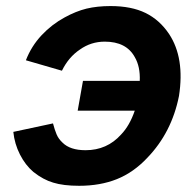

<svg xmlns="http://www.w3.org/2000/svg" viewBox="-20 -598 641 634"><path d="M571 -281Q547 -160.5 466.5 -77Q421 -28.5 366 -6.5Q311 15.5 241.5 15.5Q189 15.5 155.5 5Q123 -4.5 90.5 -30Q63.5 -53 45.8 -88Q28 -123 24 -162.5L155 -190.5Q160.5 -169.5 166.8 -154.5Q173 -139.5 186.5 -127Q211.5 -102 262.5 -102Q333.5 -102 380 -154Q408 -183 425 -232.5H236.5L254 -331H441.5Q443.5 -378 425 -409.5Q397 -460.5 326 -460.5Q280.5 -460.5 244 -434.5Q206.5 -409.5 184.5 -364.5L65.5 -399Q83.5 -445.5 117.2 -481.5Q151 -517.5 193.5 -540.5Q231 -561 265.5 -569.5Q301 -578 345 -578Q414 -578 460.5 -555.2Q507 -532.5 538.5 -485.5Q590.5 -406.5 571 -281Z"/></svg>

Font: Russisch Sans
Style: Bold Italic
Weight: 700
Italic angle: -10°
Designer: Michael Sharanda (font) & Cristiano Sobral (main changes)
Foundry: Michael Sharanda
Version: Version 2.00;September 8, 2020;FontCreator 13.0.0.2681 64-bi